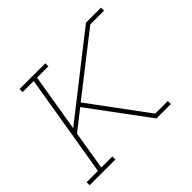

<svg xmlns="http://www.w3.org/2000/svg" viewBox="-124 -684 849 849"><g transform="rotate(-45 300.0 -260.0)"><path d="M1 0V-19H72L152 -501H83V-520H244V-501H173L128 -230L498 -520H592V-501H506L232 -287L430 -19H509V0H419L216 -274L123 -201L93 -19H162V0Z"/></g></svg>

Font: Iosevka Etoile Thin
Style: Italic
Weight: 100
Italic angle: -9°
Designer: Belleve Invis
Foundry: Belleve Invis
Version: Version 22.1.2; ttfautohint (v1.8.4)